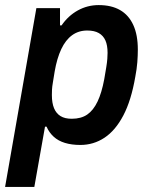

<svg xmlns="http://www.w3.org/2000/svg" viewBox="-39 -558 589 755"><path d="M-19 177 104 -526H197V-458H203Q229 -496 267 -517Q305 -538 349 -538Q399 -538 433 -518.5Q467 -499 485 -460Q503 -421 503 -363Q503 -340 501 -313.5Q499 -287 493 -256Q477 -163 446 -104Q415 -45 372 -16.5Q329 12 277 12Q243 12 216.5 4Q190 -4 172 -20.5Q154 -37 144 -60H138L96 177ZM243 -91Q280 -91 304 -107.5Q328 -124 344.5 -158.5Q361 -193 371 -247Q376 -276 379 -294.5Q382 -313 383 -326.5Q384 -340 384 -350Q384 -380 375.5 -399Q367 -418 349.5 -428Q332 -438 304 -438Q270 -438 244.5 -419.5Q219 -401 202 -365Q185 -329 176 -277Q172 -251 169 -234Q166 -217 165.5 -205.5Q165 -194 165 -184Q165 -153 173.5 -132.5Q182 -112 199 -101.5Q216 -91 243 -91Z"/></svg>

Font: Archivo SemiCondensed SemiBold
Style: Italic
Weight: 600
Width: 4
Italic angle: -10°
Designer: Hector Gatti
Foundry: Omnibus-Type
Version: Version 2.001